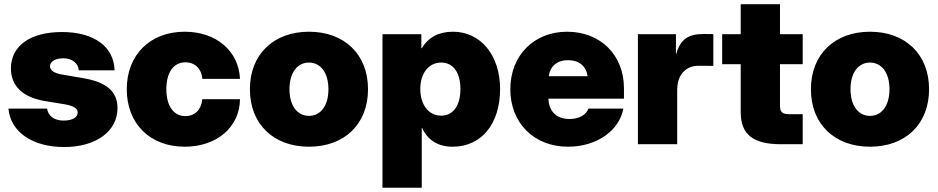

<svg xmlns="http://www.w3.org/2000/svg" viewBox="-20 -676 4399 900"><path d="M280.8 13.2C430.7 13.2 530.8 -61 530.8 -169.4C530.8 -246.1 480.5 -290.5 373 -309.1L265.6 -327.6C232.9 -334 214.4 -346.7 214.4 -365.2C214.4 -386.7 237.3 -402.8 277.8 -402.8C317.9 -402.8 348.1 -378.4 349.1 -346.2H517.1C514.2 -457 421.4 -525.9 270.5 -525.9C120.6 -525.9 31.2 -460 31.2 -355.5C31.2 -272.9 86.4 -220.2 189 -202.6L284.2 -187C324.2 -180.2 344.2 -167.5 344.2 -148.9C344.2 -126 319.8 -110.8 277.8 -110.8C232.9 -110.8 205.6 -133.3 200.7 -167H19.5C29.3 -57.6 131.8 13.2 280.8 13.2Z M845.7 11.7C997.1 11.7 1103.5 -80.6 1105 -210.9H928.2C923.8 -162.6 894.5 -131.8 849.1 -131.8C793.5 -131.8 759.8 -179.7 759.8 -257.8C759.8 -336.4 793 -383.8 849.1 -383.8C894.5 -383.8 924.3 -353.5 928.7 -306.2H1105C1099.1 -437 993.7 -527.3 845.7 -527.3C683.1 -527.3 574.2 -418.5 574.2 -257.8C574.2 -96.7 682.6 11.7 845.7 11.7Z M1428.2 11.7C1593.8 11.7 1705.1 -93.3 1705.1 -257.8C1705.1 -421.9 1593.8 -527.3 1428.2 -527.3C1263.2 -527.3 1151.4 -421.9 1151.4 -257.8C1151.4 -93.3 1263.2 11.7 1428.2 11.7ZM1428.2 -132.8C1377 -132.8 1336.9 -176.3 1336.9 -257.8C1336.9 -339.4 1377 -382.8 1428.2 -382.8C1479.5 -382.8 1519.5 -339.4 1519.5 -257.8C1519.5 -176.3 1480 -132.8 1428.2 -132.8Z M1772.9 204.1H1957V-76.2H1959C1983.9 -19.5 2033.2 11.7 2101.6 11.7C2236.8 11.7 2324.2 -95.2 2324.2 -258.8C2324.2 -416.5 2233.4 -527.3 2103.5 -527.3C2036.6 -527.3 1987.8 -501 1957.5 -450.2H1955.1V-515.6H1772.9ZM2047.9 -133.8C1990.7 -133.8 1950.2 -183.1 1950.2 -258.8C1950.2 -334 1990.7 -382.8 2047.9 -382.8C2105 -382.8 2138.2 -335 2138.2 -258.8C2138.2 -182.1 2105 -133.8 2047.9 -133.8Z M2642.6 11.7C2775.9 11.7 2882.8 -62.5 2901.9 -167H2738.3C2727.1 -136.7 2693.8 -118.2 2649.4 -118.2C2588.4 -118.2 2552.7 -153.8 2550.8 -213.4H2904.8V-262.7C2904.8 -418 2794.9 -527.3 2638.2 -527.3C2482.4 -527.3 2372.1 -415.5 2372.1 -257.8C2372.1 -100.1 2482.4 11.7 2642.6 11.7ZM2552.2 -318.8C2559.1 -366.2 2591.8 -394 2643.1 -394C2694.3 -394 2727.5 -366.2 2734.4 -318.8Z M2970.2 0H3154.3V-253.9C3154.3 -324.7 3193.8 -367.7 3254.4 -367.7L3323.7 -367.2V-516.1L3276.4 -516.6C3206.1 -516.6 3168.5 -490.7 3149.9 -423.3H3148.4V-515.6H2970.2Z M3452.1 -656.2V-515.6H3365.2V-375H3452.1V-150.4C3452.1 -45.9 3509.8 0 3640.1 0H3742.7V-140.6H3682.6C3646 -140.6 3636.2 -150.4 3636.2 -182.1V-375H3742.7V-515.6H3636.2V-656.2Z M4058.1 11.7C4223.6 11.7 4335 -93.3 4335 -257.8C4335 -421.9 4223.6 -527.3 4058.1 -527.3C3893.1 -527.3 3781.2 -421.9 3781.2 -257.8C3781.2 -93.3 3893.1 11.7 4058.1 11.7ZM4058.1 -132.8C4006.8 -132.8 3966.8 -176.3 3966.8 -257.8C3966.8 -339.4 4006.8 -382.8 4058.1 -382.8C4109.4 -382.8 4149.4 -339.4 4149.4 -257.8C4149.4 -176.3 4109.9 -132.8 4058.1 -132.8Z"/></svg>

Font: Raveo Display Display ExtraBold
Style: Regular
Weight: 800
Designer: Jakub Foglar, Rasmus Andersson (Inter)
Foundry: Jakubfoglar.com
Version: Version 1.100;Glyphs 3.2.3 (3260)